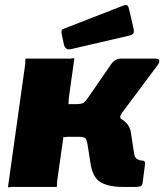

<svg xmlns="http://www.w3.org/2000/svg" viewBox="-20 -772 681 793"><path d="M13 0 83 -499Q85 -513 84.5 -521.5Q84 -530 87 -530H256Q270 -529 278 -531Q286 -533 287 -530L265 -373Q263 -360 263.5 -351Q264 -342 261 -342H336L417 -297Q466 -293 491.5 -273.5Q517 -254 521 -222L534 -137Q537 -120 547 -114.5Q557 -109 566 -109Q581 -109 579 -94L569 -16Q568 -7 562 -3.5Q556 0 541 0H487Q429 0 396 -19Q363 -38 354 -96L343 -166Q339 -197 331 -202Q323 -207 307 -207H273Q260 -208 251.5 -206Q243 -204 242 -207L217 -31Q215 -18 215.5 -9Q216 0 213 0H44Q31 -1 22.5 1Q14 3 13 0ZM295 -262 294 -342Q319 -342 326.5 -348.5Q334 -355 344 -369L435 -501Q443 -514 454 -522Q465 -530 479 -530H621Q635 -530 637.5 -523Q640 -516 631 -503L484 -306Q470 -287 482 -279ZM513 -734 532 -653Q534 -642 531.5 -635.5Q529 -629 514 -625L273 -569Q260 -566 253 -572Q246 -578 244 -588L235 -631Q231 -648 240 -652L492 -750Q499 -753 504.5 -750.5Q510 -748 513 -734Z"/></svg>

Font: Libre Franklin Black
Style: Italic
Weight: 900
Italic angle: -8°
Designer: Pablo Impallari, Rodrigo Fuenzalida, Nhung Nguyen
Foundry: Impallari Type
Version: Version 3.000